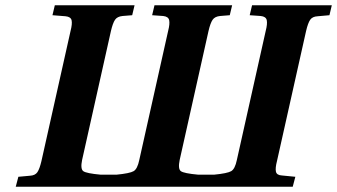

<svg xmlns="http://www.w3.org/2000/svg" viewBox="-20 -712 1285 732"><path d="M40 0 50 -38 94 -42Q114 -43 122.5 -55.5Q131 -68 138 -98L249 -594Q256 -621 253 -634.5Q250 -648 230 -650L180 -654L189 -692H493L484 -654L447 -651Q427 -649 418.5 -636.5Q410 -624 403 -594L293 -102Q286 -68 297.5 -59.5Q309 -51 364 -46H424Q475 -51 489.5 -59.5Q504 -68 511 -102L621 -594Q628 -621 625 -635Q622 -649 602 -651L560 -654L569 -692H865L856 -654L819 -651Q799 -649 790.5 -636.5Q782 -624 775 -594L665 -102Q658 -68 669.5 -59.5Q681 -51 736 -46H796Q847 -51 861.5 -59.5Q876 -68 883 -102L993 -594Q1000 -621 997 -635Q994 -649 974 -651L932 -654L941 -692H1245L1236 -654L1191 -650Q1171 -649 1162.5 -636.5Q1154 -624 1147 -594L1036 -98Q1029 -71 1032 -57.5Q1035 -44 1055 -43L1106 -38L1096 0Z"/></svg>

Font: Heuristica
Style: Bold Italic
Weight: 700
Italic angle: -13°
Version: Version 1.0.2